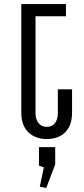

<svg xmlns="http://www.w3.org/2000/svg" viewBox="-20 -670 415 946"><path d="M85 -650H305V-590H155V-111Q155 -83 169.5 -64Q184 -45 210.5 -45Q237 -45 251 -63.5Q265 -82 265 -111V-230H335V-115Q335 -52 301.5 -18.5Q268 15 211 15Q154 15 119.5 -18.5Q85 -52 85 -115ZM172 55H252V140L208 256L176 250L196 155L172 146Z"/></svg>

Font: Unica One
Style: Regular
Weight: 400
Designer: Eduardo Rodriguez Tunni
Foundry: Eduardo Rodriguez Tunni
Version: Version 1.001